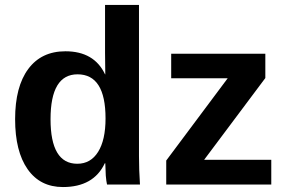

<svg xmlns="http://www.w3.org/2000/svg" viewBox="-20 -745 1151 775"><path d="M545 0H412Q409 -13 407 -36Q405 -76 405 -86H403Q358 10 234 10Q142 10 91.5 -62Q41 -134 41 -264Q41 -395 94 -466.5Q147 -538 244 -538Q360 -538 404 -445H405L404 -532V-725H541V-115Q541 -59 545 0ZM406 -267Q406 -445 293 -445Q184 -445 184 -264Q184 -84 292 -84Q346 -84 376 -132Q406 -180 406 -267ZM1075 0H651V-97L899 -429H671V-528H1051V-430L804 -100H1075Z"/></svg>

Font: Libra Sans
Style: Bold
Weight: 700
Foundry: Context Ltd
Version: Version 1.000